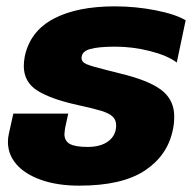

<svg xmlns="http://www.w3.org/2000/svg" viewBox="-20 -570 606 605"><path d="M5 -123Q5 -136 8 -149L22 -212H195L185 -166Q183 -152 183 -148Q183 -126 200 -116.5Q217 -107 256 -107Q298 -107 322 -125.5Q346 -144 346 -175Q346 -192 335 -202.5Q324 -213 300 -220.5Q276 -228 225 -239Q139 -258 97 -285Q55 -312 55 -362Q55 -376 58 -392Q75 -472 149 -511Q223 -550 342 -550Q407 -550 470.5 -537.5Q534 -525 565 -506L537 -373Q508 -395 453 -409Q398 -423 343 -423Q291 -423 264 -415.5Q237 -408 237 -387Q237 -374 254.5 -367Q272 -360 317 -349L380 -333Q461 -311 495 -281Q529 -251 529 -203Q529 -178 524 -158Q507 -79 435.5 -32Q364 15 230 15Q161 15 110 -3Q59 -21 32 -52Q5 -83 5 -123Z"/></svg>

Font: Prompt Bold
Style: Bold Italic
Weight: 700
Italic angle: -12°
Designer: Katatrad Team
Foundry: CadsonDemak
Version: Version 1.000